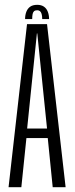

<svg xmlns="http://www.w3.org/2000/svg" viewBox="-20 -776 310 796"><path d="M15.5 0H68.5L89.5 -203.5H178L198.5 0H252L175 -676H92ZM92.5 -243 133 -637.5H134.5L175 -243ZM134.5 -756Q116.5 -756 105.5 -748.5Q94.5 -741 89.2 -727.2Q84 -713.5 84 -697H113.5Q113.5 -709.5 115.2 -717.8Q117 -726 121.5 -729.8Q126 -733.5 134.5 -733.5Q141 -733.5 145.5 -730Q150 -726.5 152.5 -718.2Q155 -710 155 -697H183.5Q183.5 -713.5 178.2 -727.2Q173 -741 162 -748.5Q151 -756 134.5 -756Z"/></svg>

Font: Anybody ExtraCondensed Light
Style: Regular
Weight: 300
Width: 2
Version: Version 1.113;gftools[0.9.25]